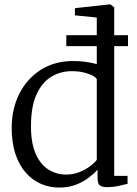

<svg xmlns="http://www.w3.org/2000/svg" viewBox="-20 -839 620 870"><path d="M248.5 11Q205.5 11 166.5 -5.5Q127.5 -22 97.5 -55.8Q67.5 -89.5 50.2 -140.2Q33 -191 33 -260Q33 -345 67.2 -413.5Q101.5 -482 164.2 -522.2Q227 -562.5 312 -562.5Q342.5 -562.5 369.8 -558.5Q397 -554.5 418.5 -548.5V-759.5L319.5 -769.5V-802L475.5 -819H480.5L497.5 -806V-42H558V-6Q539 -1.5 515.5 3.8Q492 9 465.5 9Q444 9 433 1.5Q422 -6 422 -34V-70Q405.5 -51.5 380.5 -32.8Q355.5 -14 322.5 -1.5Q289.5 11 248.5 11ZM279.5 -48Q311 -48 338.5 -58.8Q366 -69.5 386.8 -84.8Q407.5 -100 418.5 -114.5V-481Q410 -494.5 378 -505.5Q346 -516.5 306.5 -516.5Q253 -516.5 211.5 -490.8Q170 -465 145.5 -411.2Q121 -357.5 120.5 -273Q119.5 -193 141.2 -143.2Q163 -93.5 199.5 -70.8Q236 -48 279.5 -48ZM280.5 -679.5H560V-630H280.5Z"/></svg>

Font: Merriweather 36pt Light
Style: Regular
Weight: 300
Designer: Eben Sorkin
Foundry: Eben Sorkin
Version: Version 2.100